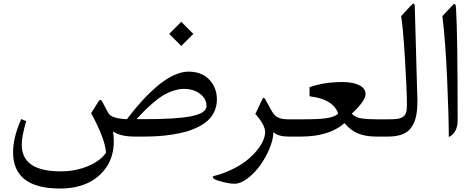

<svg xmlns="http://www.w3.org/2000/svg" viewBox="-20 -769 2675 1081"><path d="M932.6 -578.1 1000.5 -510.3 1068.4 -578.1 1000.5 -646.5ZM694.8 -98.1C637.2 -100.1 602.5 -111.3 590.8 -131.3C584 -142.6 572.3 -165 555.2 -197.8C552.2 -203.6 548.8 -206.5 545.4 -206.5C542 -206.5 538.1 -203.6 534.2 -197.3L493.2 -131.8C546.4 -33.7 574.2 40.5 576.7 91.3C554.2 123 519.5 148.4 472.7 167.5C425.3 186.5 375 195.8 321.8 195.8C175.8 195.8 102.5 146 102.5 45.9C102.5 14.2 110.8 -29.8 127.4 -86.9L99.6 -98.6C68.8 -29.8 53.7 32.7 53.7 88.4C53.7 224.6 142.1 292.5 318.8 292.5C375.5 292.5 426.3 282.7 471.2 262.7C516.1 242.7 552.2 211.9 579.6 171.4C606.9 130.9 620.6 82.5 620.6 26.9C620.6 6.3 619.1 -12.7 616.7 -29.8C641.6 -9.8 683.1 0 742.2 0H790C817.4 0 843.8 -1 869.1 -2.4C919.9 -5.9 980 -14.2 1027.3 -27.8C1074.2 -41 1121.1 -63.5 1151.4 -91.8C1181.6 -120.1 1201.2 -160.6 1201.2 -209C1201.2 -252.9 1187 -290 1158.7 -320.3C1130.4 -350.6 1090.8 -365.7 1040 -365.7C987.3 -365.7 924.3 -334.5 864.3 -283.2C804.2 -231.9 749 -170.4 694.8 -98.1ZM748.5 -98.1C766.6 -117.7 781.7 -133.3 793.5 -145.5C805.2 -157.2 821.3 -171.9 841.3 -189.5C861.3 -207 879.9 -220.7 896.5 -231C929.2 -250.5 975.1 -268.6 1015.6 -268.6C1051.8 -268.6 1082 -259.3 1106.4 -240.7C1130.4 -222.2 1142.6 -199.2 1142.6 -172.4C1142.6 -117.7 1032.2 -98.1 793.5 -98.1Z M1615.7 0C1627.4 0 1630.4 -12.7 1630.4 -46.4V-49.8C1630.4 -84.5 1627.4 -97.2 1615.7 -97.2H1603.5C1555.2 -97.2 1530.3 -109.9 1513.2 -138.7C1507.8 -147 1501 -160.2 1491.7 -177.2C1482.4 -194.3 1476.1 -205.6 1472.7 -210.9C1466.8 -220.2 1461.9 -221.2 1458.5 -213.4C1436.5 -166 1422.9 -137.7 1417.5 -127.9C1454.1 -86.4 1472.7 -52.2 1472.7 -25.9C1472.7 4.9 1457 41.5 1424.3 80.6C1408.2 100.1 1388.7 118.7 1366.2 136.2C1321.3 171.4 1255.4 204.1 1183.6 222.2C1177.7 223.6 1176.3 227.1 1178.7 231.4C1182.1 237.8 1192.9 243.7 1211.4 249C1248.5 260.3 1278.3 265.6 1300.3 265.6C1322.8 265.6 1347.2 255.9 1373.5 235.8C1399.9 215.8 1423.8 190.9 1444.8 162.1C1465.8 132.8 1483.4 101.1 1497.6 66.9C1511.7 32.7 1519 2 1519 -24.9C1537.6 -8.3 1565.9 0 1603.5 0Z M1610.8 -97.2C1591.8 -97.2 1588.9 -85.4 1588.9 -50.8V-45.9C1588.9 -11.2 1591.3 0 1610.8 0H1672.4C1780.3 0 1862.8 -25.4 1919.4 -75.7C1942.9 -47.9 1968.8 -28.3 1996.6 -17.1C2024.4 -5.9 2059.1 0 2101.6 0H2132.8C2144.5 0 2147.5 -12.7 2147.5 -46.4V-49.8C2147.5 -84.5 2144.5 -97.2 2132.8 -97.2H2103.5C2063.5 -97.2 2032.7 -99.1 2011.7 -103C1990.7 -106.4 1973.6 -115.2 1960.9 -129.4C2012.2 -177.2 2038.1 -213.9 2038.1 -239.3C2038.1 -261.2 2025.9 -277.8 2002 -289.6C1978 -301.3 1946.8 -307.1 1909.2 -307.1C1838.9 -307.1 1776.9 -297.4 1722.7 -277.8V-227.1C1748.5 -223.6 1772.5 -218.8 1793.9 -211.4C1836.4 -196.8 1873.5 -167.5 1883.8 -128.9C1869.6 -116.2 1847.7 -107.9 1817.9 -103.5C1788.1 -99.1 1741.7 -97.2 1679.7 -97.2Z M2127.9 -97.2C2108.9 -97.2 2106 -85.4 2106 -50.8V-45.9C2106 -11.2 2108.4 0 2127.9 0H2162.6C2229.5 0 2273.4 -17.1 2297.9 -54.2C2322.3 -90.8 2330.1 -135.7 2330.1 -205.6C2330.1 -213.4 2329.6 -226.1 2329.1 -243.7C2328.6 -261.2 2328.1 -271 2328.1 -272.5L2315.4 -728C2315.4 -754.9 2307.1 -752.4 2293.5 -737.8L2238.3 -678.2C2244.6 -645.5 2252 -566.9 2259.8 -442.4C2267.1 -317.9 2271 -231.4 2271 -183.6C2271 -145 2268.1 -127 2251.5 -113.3C2234.9 -99.6 2210.9 -97.2 2162.6 -97.2Z M2547.4 -725.6C2545.9 -748.5 2540 -752 2526.9 -738.3L2470.7 -678.2C2482.4 -585 2491.2 -465.8 2497.6 -320.8C2503.9 -175.8 2506.8 -67.9 2506.8 2.9C2540 -14.2 2556.6 -45.4 2556.6 -91.3C2556.6 -411.1 2553.7 -622.6 2547.4 -725.6Z"/></svg>

Font: Parastoo
Style: Regular
Weight: 400
Foundry: Saber Rastikerdar (saber.rastikerdar@gmail.com)
Version: Version 2.0.1